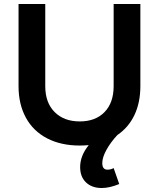

<svg xmlns="http://www.w3.org/2000/svg" viewBox="-20 -720 796 963"><path d="M684 -700V-288Q684 -206 654.5 -143.5Q625 -81 569 -43Q536 -8 514.5 30.5Q493 69 493 98Q493 131 519 131Q536 131 550 123L578 203Q530 223 490 223Q441 223 411.5 195Q382 167 382 118Q382 61 425 8Q397 10 380 10Q286 10 216.5 -26Q147 -62 110 -129.5Q73 -197 73 -288V-700H207V-288Q207 -205 254 -158Q301 -111 380 -111Q459 -111 504.5 -158Q550 -205 550 -288V-700Z"/></svg>

Font: Montserrat arm2 Medium
Style: Regular
Weight: 500
Designer: Julieta Ulanovsky
Foundry: Julieta Ulanovsky
Version: Version 6.000